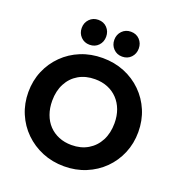

<svg xmlns="http://www.w3.org/2000/svg" viewBox="-163 -1071 1133 1218"><g transform="rotate(20 403.0 -462.0)"><path d="M404.5 12Q325 12 257.2 -16Q189.5 -44 138.8 -93.8Q88 -143.5 59.8 -210.2Q31.5 -277 31.5 -354Q31.5 -431.5 59.5 -497.5Q87.5 -563.5 137.8 -613.2Q188 -663 255.5 -690.5Q323 -718 402.5 -718Q482 -718 549.5 -690.5Q617 -663 667.5 -613.2Q718 -563.5 746 -497Q774 -430.5 774 -353Q774 -276 746 -209.5Q718 -143 667.8 -93.2Q617.5 -43.5 550.2 -15.8Q483 12 404.5 12ZM402.5 -131Q466 -131 513.2 -159Q560.5 -187 586.8 -237.2Q613 -287.5 613 -354Q613 -403.5 598 -444Q583 -484.5 555 -514Q527 -543.5 488.5 -559.2Q450 -575 402.5 -575Q339.5 -575 292.2 -547.5Q245 -520 218.8 -470.2Q192.5 -420.5 192.5 -354Q192.5 -304 207.5 -262.8Q222.5 -221.5 250.2 -192.2Q278 -163 316.8 -147Q355.5 -131 402.5 -131ZM293 -768Q257.5 -768 234 -792.2Q210.5 -816.5 210.5 -852Q210.5 -887.5 234 -911.8Q257.5 -936 293 -936Q329.5 -936 352.5 -911.8Q375.5 -887.5 375.5 -852Q375.5 -816.5 352.5 -792.2Q329.5 -768 293 -768ZM513 -768Q477.5 -768 454 -792.2Q430.5 -816.5 430.5 -852Q430.5 -887.5 454 -911.8Q477.5 -936 513 -936Q549.5 -936 572.5 -911.8Q595.5 -887.5 595.5 -852Q595.5 -816.5 572.5 -792.2Q549.5 -768 513 -768Z"/></g></svg>

Font: Outfit Thin
Style: Regular
Weight: 100
Designer: Rodrigo Fuenzalida
Foundry: fragTYPE
Version: Version 1.100;gftools[0.9.27]